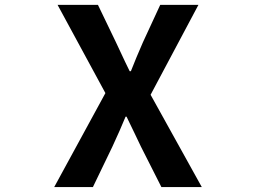

<svg xmlns="http://www.w3.org/2000/svg" viewBox="-20 -760 1040 780"><path d="M200.2 0 408.2 -381.8 213.9 -740.2H377.9L451.2 -587.9Q497.1 -489.3 506.8 -470.7H511.7Q532.2 -523.4 560.5 -587.9L630.9 -740.2H786.1L591.8 -375L799.8 0H635.7L552.7 -164.1Q545.9 -177.7 526.4 -219.2Q506.8 -260.7 494.1 -286.1H490.2Q467.8 -231.4 436.5 -164.1L357.4 0Z"/></svg>

Font: Gen Shin Gothic Monospace Bold
Style: Bold
Weight: 700
Designer: [Source Han Sans]
Ryoko NISHIZUKA  (kana & ideographs); Paul D. Hunt (Latin, Greek & Cyrillic); Wenlong ZHANG  (bopomofo
Version: Version 1.002.20150607